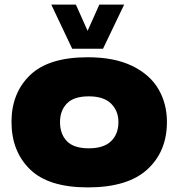

<svg xmlns="http://www.w3.org/2000/svg" viewBox="-20 -805 776 835"><path d="M30 -275Q30 -400 110.5 -478Q191 -556 362 -556Q477 -556 554.5 -518.5Q632 -481 669 -417.5Q706 -354 706 -275Q706 -146 620.5 -68Q535 10 362 10Q191 10 110.5 -68.5Q30 -147 30 -275ZM495 -274Q495 -323 463 -354.5Q431 -386 366 -386Q301 -386 271 -355Q241 -324 241 -274Q241 -222 271 -191Q301 -160 366 -160Q431 -160 463 -191Q495 -222 495 -274ZM361 -671 412 -785H520L428 -593H294L203 -785H310Z"/></svg>

Font: Mantou Sans
Style: Regular
Weight: 400
Designer: Mant0u / artakana
Foundry: Mant0u / artakana
Version: Version 1.001;October 22, 2023;FontCreator 14.0.0.2901 64-bi